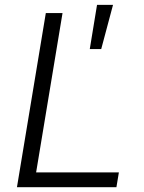

<svg xmlns="http://www.w3.org/2000/svg" viewBox="-20 -782 603 802"><path d="M50.8 0 171.4 -727.5H241.2L130.9 -62H476.6L466.3 0ZM355 -577.1 385.3 -761.7H452.1L402.8 -577.1Z"/></svg>

Font: Inter Light
Style: Italic
Weight: 300
Italic angle: -9.3988°
Designer: Rasmus Andersson
Foundry: rsms
Version: Version 4.001;git-66647c0bb